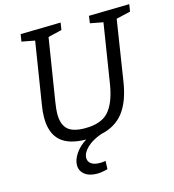

<svg xmlns="http://www.w3.org/2000/svg" viewBox="-130 -806 1027 1135"><g transform="rotate(-15 383.0 -238.5)"><path d="M766 -698 759 -654 672 -634 614 -262Q596 -147 546.5 -82.5Q497 -18 407 1Q350 21 317.5 52.5Q285 84 285 115Q285 138 303.5 151Q322 164 356 164Q372 164 391 161L389 211Q351 221 325 221Q276 221 248.5 199Q221 177 221 142Q221 109 245 73Q269 37 313 9Q207 8 156.5 -38.5Q106 -85 106 -179Q106 -217 113 -256L173 -634L93 -649L100 -693L346 -698L339 -654L255 -634L194 -251Q187 -206 187 -181Q187 -116 219 -86.5Q251 -57 325 -57Q424 -57 469.5 -108Q515 -159 533 -267L591 -634L512 -649L518 -693Z"/></g></svg>

Font: Bitter Pro
Style: Italic
Weight: 400
Italic angle: -9°
Designer: Sol Matas, and Bitter project Authors
Foundry: Sol Matas
Version: Version 1.010